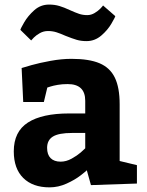

<svg xmlns="http://www.w3.org/2000/svg" viewBox="-20 -806 641 836"><path d="M195.8 9.8Q122.6 9.8 81.3 -31Q40 -71.8 40 -147Q40 -232.9 101.6 -272.5Q163.1 -312 280.8 -312H351.1V-367.2Q351.1 -440.4 273.9 -439.9Q251 -439.9 231.4 -436.5Q211.9 -433.1 200.4 -429.4Q189 -425.8 186 -424.8L170.9 -361.8H81.1L74.2 -509.8Q83 -512.7 117.4 -522.5Q151.9 -532.2 200 -541Q248 -549.8 291 -549.8Q368.2 -549.8 413.6 -530.5Q459 -511.2 480 -468Q501 -424.8 501 -352.1V-105L576.2 -86.9V-6.8L376 0L357.9 -64.9Q357.9 -63 332 -43Q306.2 -22.9 270 -6.6Q233.9 9.8 195.8 9.8ZM244.1 -102.1Q268.1 -102.1 291.5 -115Q314.9 -127.9 331.1 -141.8Q347.2 -155.8 351.1 -160.2V-227.1H293.9Q235.8 -227.1 210.4 -211.4Q185.1 -195.8 185.1 -162.1Q185.1 -132.8 200.4 -117.4Q215.8 -102.1 244.1 -102.1ZM193.8 -786.1Q217.8 -786.1 238.3 -780Q258.8 -773.9 283.7 -762.2Q308.6 -751 324.7 -745.6Q340.8 -740.2 359.9 -740.2Q377 -740.2 392.3 -749.5Q407.7 -758.8 417.2 -768.8Q426.8 -778.8 428.7 -782.2L481.9 -735.8Q481.9 -731.9 465.3 -703.4Q448.7 -674.8 420.7 -650.9Q392.6 -627 356.9 -627Q333 -627 314 -632.6Q294.9 -638.2 265.6 -649.9Q243.7 -659.7 226.3 -665.3Q209 -670.9 189 -670.9Q169.9 -670.9 153.8 -661.9Q137.7 -652.8 127.7 -642.8Q117.7 -632.8 115.7 -629.9L68.8 -675.8Q68.8 -680.2 85.2 -708.5Q101.6 -736.8 129.2 -761.5Q156.7 -786.1 193.8 -786.1Z"/></svg>

Font: Kadwa
Style: Regular
Weight: 400
Designer: Sol Matas
Foundry: Sol Matas
Version: Version 1.000;PS 001.000;hotconv 1.0.70;makeotf.lib2.5.58329